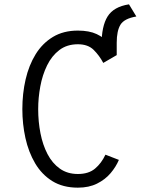

<svg xmlns="http://www.w3.org/2000/svg" viewBox="-20 -853 656 885"><path d="M448 -599V-646Q448 -732.5 476 -777.2Q504 -822 574.5 -833L608.5 -777Q552.5 -767.5 535.2 -739Q518 -710.5 518 -656V-599ZM339 12Q270 12 221.2 -18.2Q172.5 -48.5 142 -100.2Q111.5 -152 97.2 -216.8Q83 -281.5 83 -350Q83 -421.5 98 -486.8Q113 -552 144.2 -602.8Q175.5 -653.5 224 -682.8Q272.5 -712 339 -712Q391.5 -712 425.8 -695.8Q460 -679.5 481.8 -653.5Q503.5 -627.5 518 -599L456 -563Q438 -597 411.8 -623Q385.5 -649 339 -649Q288.5 -649 253.5 -622.2Q218.5 -595.5 197 -551.5Q175.5 -507.5 165.8 -454.8Q156 -402 156 -350Q156 -292.5 166.5 -238.8Q177 -185 199 -142.8Q221 -100.5 255.8 -75.8Q290.5 -51 339 -51Q388.5 -51 418 -75.8Q447.5 -100.5 466 -140L528 -116Q514.5 -84 489.8 -54.8Q465 -25.5 427.5 -6.8Q390 12 339 12Z"/></svg>

Font: Overpass Mono Light Light
Style: Regular
Weight: 300
Monospace: yes
Version: Version 4.000